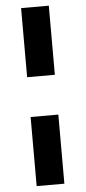

<svg xmlns="http://www.w3.org/2000/svg" viewBox="-60 -783 431 966"><g transform="rotate(-5 155.0 -300.5)"><path d="M85 -200H225V149H85ZM85 -750H225V-401H85Z"/></g></svg>

Font: Golos UI
Style: Bold
Weight: 700
Designer: A.Korolkova, Vitaly Kuzmin
Foundry: ParaType Ltd
Version: Version 2.000